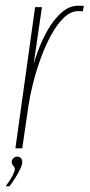

<svg xmlns="http://www.w3.org/2000/svg" viewBox="-24 -520 314 673"><path d="M30 0 99 -495H123L94 -296Q99 -314 111.5 -347.5Q124 -381 144 -416Q164 -451 191 -475.5Q218 -500 251 -500Q255 -500 261 -500Q267 -500 270 -499L266 -480Q264 -481 259.5 -481Q255 -481 250 -481Q224 -481 200 -458Q176 -435 155.5 -397.5Q135 -360 119 -316Q103 -272 92 -228.5Q81 -185 76 -151L54 0ZM-4 133Q12 111 20 95.5Q28 80 28 73Q28 68 25.5 65Q23 62 20 58Q17 54 17 47Q17 41 22.5 35Q28 29 36 29Q44 29 49 34Q54 39 54 47Q54 57 47 72Q40 87 30 103Q20 119 9 133Z"/></svg>

Font: Alumni Sans SC Thin
Style: Italic
Weight: 100
Italic angle: -8°
Designer: Robert E. Leuschke
Foundry: Robert E. Leuschke
Version: Version 1.016